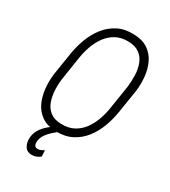

<svg xmlns="http://www.w3.org/2000/svg" viewBox="-220 -829 1012 1141"><g transform="rotate(30 286.0 -259.0)"><path d="M532.7 -432.1 508.3 -279.3Q500 -224.1 480.5 -171.9Q460.9 -119.6 428.5 -77.9Q396 -36.1 349.4 -12.2Q302.7 11.7 239.7 10.3Q180.2 8.3 142.3 -17.6Q104.5 -43.5 84.7 -85.7Q64.9 -127.9 59.8 -178.2Q54.7 -228.5 61 -278.3L85.4 -432.6Q93.8 -486.3 113.5 -538.8Q133.3 -591.3 165.8 -632.8Q198.2 -674.3 244.6 -698.5Q291 -722.7 353.5 -720.7Q414.1 -719.2 452.1 -693.4Q490.2 -667.5 510 -625.7Q529.8 -584 534.7 -533.4Q539.6 -482.9 532.7 -432.1ZM453.1 -278.3 477.5 -434.6Q481.9 -472.2 480.7 -512.7Q479.5 -553.2 467 -587.4Q454.6 -621.6 426.5 -643.6Q398.4 -665.5 350.6 -667.5Q299.8 -668.9 263.2 -648.9Q226.6 -628.9 201.7 -594.7Q176.8 -560.5 162.1 -518.3Q147.5 -476.1 141.1 -433.1L117.2 -278.3Q111.8 -239.7 113.8 -199.7Q115.7 -159.7 127.9 -124.8Q140.1 -89.8 168.2 -67.4Q196.3 -44.9 243.7 -43.5Q295.4 -42 331.8 -61.8Q368.2 -81.5 393.1 -116Q418 -150.4 432.4 -192.6Q446.8 -234.9 453.1 -278.3ZM232.4 -19 259.3 2Q241.7 17.1 222.4 34.2Q203.1 51.3 189.2 72Q175.3 92.8 172.9 118.2Q171.4 132.3 176.5 143.6Q181.6 154.8 197.8 155.3Q209.5 155.8 220.5 150.6Q231.4 145.5 240.7 140.1L242.7 182.1Q230.5 192.4 216.3 197.8Q202.1 203.1 186 203.6Q151.9 203.1 137.5 178.7Q123 154.3 124.5 124Q126 91.3 142.1 64.9Q158.2 38.6 182.6 17.6Q207 -3.4 232.4 -19Z"/></g></svg>

Font: Roboto Condensed Light
Style: Italic
Weight: 300
Italic angle: -12°
Designer: Christian Robertson
Foundry: Google
Version: Version 3.0; 2020